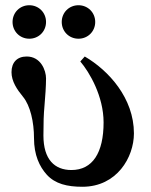

<svg xmlns="http://www.w3.org/2000/svg" viewBox="-20 -702 578 734"><path d="M216 -618C216 -582 244 -554 280 -554C316 -554 344 -582 344 -618C344 -654 316 -682 280 -682C244 -682 216 -654 216 -618ZM28 -618C28 -582 56 -554 92 -554C128 -554 156 -582 156 -618C156 -654 128 -682 92 -682C56 -682 28 -654 28 -618ZM24 -426C24 -391 45 -360 68 -332C96 -298 110 -235 110 -174C110 -109 131 -65 159 -34C191 1 237 12 295 12C427 12 492 -101 492 -192C492 -327 395 -433 304 -486L287 -467C322 -426 376 -334 376 -234C376 -118 334 -52 253 -52C189 -52 146 -92 146 -184C146 -234 147 -264 150 -297C153 -331 156 -374 156 -402C156 -433 136 -486 82 -486C45 -486 24 -463 24 -426Z"/></svg>

Font: Old Standard
Style: Bold
Weight: 700
Designer: Alexey Kryukov <alexios@thessalonica.org.ru>
Version: Version 2.0.2